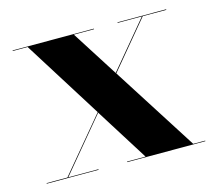

<svg xmlns="http://www.w3.org/2000/svg" viewBox="-74 -551 724 642"><g transform="rotate(-15 288.0 -230.0)"><path d="M13.5 -2V0H193V-2H88.5L241 -185L356 -2H292V0H562.5V-2H521L333.5 -296L468.5 -458H550V-460H381.5V-458H465.5L332 -298L230 -458H300V-460H18.5V-458H70L240 -187L85.5 -2Z"/></g></svg>

Font: Bodoni* 96pt
Style: Bold
Weight: 700
Version: Version 2.3